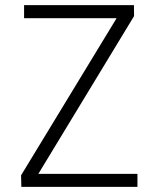

<svg xmlns="http://www.w3.org/2000/svg" viewBox="-20 -731 640 751"><path d="M129.9 -50.8H517.6V0H63.5L62.5 -45.4L436 -659.7H74.2V-710.9H503.9L504.4 -668Z"/></svg>

Font: Roboto Mono Light
Style: Regular
Weight: 300
Designer: Google
Version: Version 2.000985; 2015; ttfautohint (v1.3)